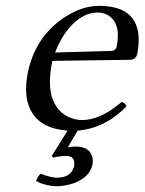

<svg xmlns="http://www.w3.org/2000/svg" viewBox="-20 -439 496 659"><path d="M208.5 96.2Q182.1 96.7 162.1 102.1L157.7 96.2L211.9 9.3Q126 3.4 90.8 -50.8Q57.6 -104 76.2 -192.9Q101.6 -311.5 198.7 -377.9Q260.3 -418.9 319.8 -418.9Q455.1 -418.9 456.1 -302.7Q456.1 -278.3 450.2 -251Q445.3 -235.4 428.7 -233.9L159.7 -230Q142.1 -145 161.6 -96.2Q183.6 -41.5 240.2 -29.3Q251 -26.9 260.7 -26.9Q320.8 -26.9 385.7 -79.6Q391.6 -84.5 397 -88.9Q411.6 -85.9 413.6 -73.2Q339.8 1.5 246.6 9.3L212.9 66.9Q226.1 64 239.3 64Q286.1 64 296.4 98.1Q299.8 111.3 297.4 126Q288.1 169.4 232.9 189.9Q205.1 199.7 174.3 200.2Q138.2 199.7 104 183.1Q108.4 166.5 119.6 157.2Q155.3 170.9 174.8 170.9Q222.7 170.9 233.4 134.8Q233.9 132.3 234.4 130.9Q239.3 97.2 208.5 96.2ZM168.9 -258.8 363.3 -264.2Q377 -266.1 379.9 -276.9Q397.5 -359.9 349.1 -387.7Q333.5 -396 314.9 -396Q262.7 -396 216.3 -341.8Q187.5 -307.1 168.9 -258.8Z"/></svg>

Font: Linux Libertine Display Slanted O
Style: Slanted
Weight: 400
Designer: Philipp H. Poll
Foundry: Philipp H. Poll
Version: Version 5.0.9